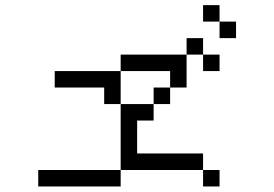

<svg xmlns="http://www.w3.org/2000/svg" viewBox="-20 -832 1040 728"><path d="M812.5 -125V-187.5H750V-125ZM812.5 -562.5V-625H750V-562.5ZM875 -687.5V-750H812.5V-687.5ZM437.5 -187.5H125V-125H437.5ZM437.5 -187.5H750V-250H500Q500 -250 500 -375H562.5V-437.5H437.5Q437.5 -437.5 437.5 -187.5ZM437.5 -437.5Q437.5 -437.5 437.5 -562.5H187.5V-500H375V-437.5ZM562.5 -437.5H625V-500H562.5ZM625 -500H687.5Q687.5 -500 687.5 -625H437.5V-562.5H625ZM687.5 -625H750V-687.5H687.5ZM812.5 -750V-812.5H750V-750Z"/></svg>

Font: Unifont
Style: Regular
Weight: 500
Version: Version 15.1.04